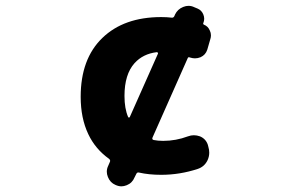

<svg xmlns="http://www.w3.org/2000/svg" viewBox="-20 -618 1040 668"><path d="M381.8 25.4Q363.3 17.6 355.5 -2Q351.6 -11.7 351.6 -20.5Q351.6 -31.2 356.4 -41L362.3 -54.7Q365.2 -60.5 359.4 -65.4Q311.5 -99.6 287.1 -151.4Q260.7 -207 260.7 -281.2Q260.7 -413.1 335.9 -485.8Q411.1 -558.6 541 -558.6Q560.5 -558.6 577.1 -556.6Q584 -555.7 586.9 -562.5L588.9 -567.4Q597.7 -585.9 617.2 -593.8Q627 -597.7 635.7 -597.7Q646.5 -597.7 656.2 -592.8L668 -587.9Q681.6 -582 687.5 -567.4Q693.4 -552.7 687.5 -538.1Q685.5 -534.2 689.5 -532.2Q704.1 -526.4 710 -511.7Q713.9 -503.9 713.9 -495.1Q713.9 -488.3 711.9 -482.4L701.2 -445.3Q695.3 -426.8 677.7 -418.9Q668 -415 658.2 -415Q650.4 -415 640.6 -418Q634.8 -420.9 632.8 -415L510.7 -139.6Q507.8 -132.8 514.6 -130.9Q529.3 -127.9 547.9 -127.9Q591.8 -127.9 633.8 -143.6Q644.5 -147.5 654.3 -147.5Q665 -147.5 675.8 -143.6Q696.3 -134.8 703.1 -114.3L705.1 -106.4Q708 -96.7 708 -86.9Q708 -73.2 702.1 -60.5Q691.4 -38.1 668 -30.3Q605.5 -9.8 541 -9.8Q498 -9.8 463.9 -17.6Q457 -19.5 454.1 -12.7L448.2 -1Q440.4 18.6 420.9 26.4Q411.1 30.3 402.3 30.3Q392.6 30.3 381.8 25.4ZM529.3 -430.7Q530.3 -432.6 529.3 -434.6Q527.3 -436.5 525.4 -436.5Q525.4 -436.5 525.4 -436.5Q477.5 -430.7 448.2 -398.4Q413.1 -359.4 413.1 -284.2Q413.1 -240.2 425.8 -210.9Q426.8 -209 428.7 -209Q430.7 -209 431.6 -210.9Z"/></svg>

Font: Rounded Mgen+ 1m bold
Style: Bold
Weight: 700
Designer: [Source Han Sans]
Ryoko NISHIZUKA  (kana & ideographs); Paul D. Hunt (Latin, Greek & Cyrillic); Wenlong ZHANG  (bopomofo
Version: Version 1.059.20150602